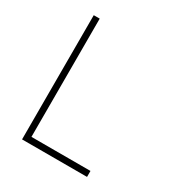

<svg xmlns="http://www.w3.org/2000/svg" viewBox="-159 -780 840 893"><g transform="rotate(30 261.0 -333.5)"><path d="M87 0V-667H119V-32H436V0Z"/></g></svg>

Font: Zector
Style: Regular
Weight: 400
Designer: GGBot
Version: 0.72